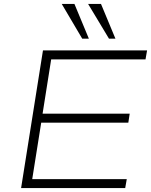

<svg xmlns="http://www.w3.org/2000/svg" viewBox="-20 -963 773 983"><path d="M88 0 200 -705H733L725 -659H242L198 -381H644L637 -335H191L145 -46H629L621 0ZM538 -765 431 -943H497L571 -765ZM401 -765 296 -943H361L435 -765Z"/></svg>

Font: Nunito Sans 10pt Expanded ExtraLight
Style: Italic
Weight: 250
Width: 7
Italic angle: -9°
Designer: Vernon Adams
Foundry: Vernon Adams
Version: Version 3.101;gftools[0.9.27]